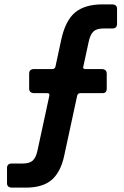

<svg xmlns="http://www.w3.org/2000/svg" viewBox="-20 -723 566 876"><path d="M98 133H36Q12 133 12 113V44Q12 23 34 23H84Q115 23 129.5 9.5Q144 -4 151 -36L205 -286Q208 -298 195 -298H137Q113 -298 113 -319V-387Q113 -408 136 -408H219Q230 -408 233 -419L259 -540Q278 -629 322.5 -666Q367 -703 447 -703H490Q514 -703 514 -683V-615Q514 -593 493 -593H452Q421 -593 406.5 -579.5Q392 -566 385 -534L360 -419Q357 -408 369 -408H442Q467 -408 467 -387V-319Q467 -298 448 -298H346Q335 -298 332 -286L273 -13Q257 62 216 97.5Q175 133 98 133Z"/></svg>

Font: Rajdhani
Style: Bold
Weight: 700
Designer: Satya Rajpurohit, Jyotish Sonowal
Foundry: Indian Type Foundry
Version: Version 1.201 February 1, 2022